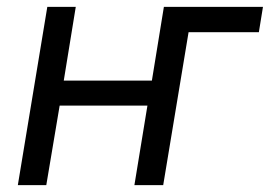

<svg xmlns="http://www.w3.org/2000/svg" viewBox="-20 -540 790 560"><path d="M32 0 118 -520H201L166 -305H423L458 -520H747L735 -446H530L456 0H372L410 -232H154L115 0Z"/></svg>

Font: Zed Sans Extended
Style: Italic
Weight: 400
Width: 7
Italic angle: -9°
Designer: Belleve Invis
Foundry: Belleve Invis
Version: Version 1.0.0; ttfautohint (v1.8.4)